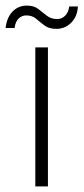

<svg xmlns="http://www.w3.org/2000/svg" viewBox="-56 -665 298 685"><path d="M70 0V-496H115V0ZM145 -562Q119 -562 103 -574Q87 -586 73 -598Q59 -610 38 -610Q22 -610 10.5 -599Q-1 -588 -4 -565H-36Q-32 -602 -11.5 -623.5Q9 -645 40 -645Q65 -645 80.5 -633Q96 -621 111 -609Q126 -597 148 -597Q164 -597 176 -608.5Q188 -620 191 -642H222Q220 -606 198 -584Q176 -562 145 -562Z"/></svg>

Font: DM Sans 24pt ExtraLight
Style: Regular
Weight: 250
Designer: Colophon Foundry, Jonny Pinhorn
Foundry: Colophon Foundry
Version: Version 4.004;gftools[0.9.30]